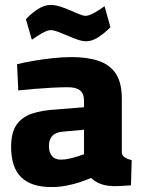

<svg xmlns="http://www.w3.org/2000/svg" viewBox="-20 -745 570 777"><path d="M188 12Q106 12 65.5 -28Q25 -68 25 -150Q25 -208 46.5 -239.5Q68 -271 109 -285Q150 -299 208 -302L320 -311V-337Q320 -367 303.5 -379.5Q287 -392 255 -392Q226 -392 189 -390Q152 -388 116 -385Q80 -382 54 -379L49 -485Q76 -492 113.5 -498.5Q151 -505 192 -509.5Q233 -514 269 -514Q334 -514 379.5 -498.5Q425 -483 449 -446.5Q473 -410 473 -345V-125Q476 -113 487.5 -106.5Q499 -100 513 -97L510 5Q487 7 461.5 8Q436 9 421 7Q395 4 376.5 -5.5Q358 -15 349 -25Q333 -18 307 -9Q281 0 250.5 6Q220 12 188 12ZM226 -99Q243 -99 260.5 -103Q278 -107 294 -112Q310 -117 320 -121V-220L232 -212Q204 -209 191 -194.5Q178 -180 178 -154Q178 -129 190 -114Q202 -99 226 -99ZM329 -578Q313 -578 293 -585Q273 -592 252.5 -601Q232 -610 214.5 -616.5Q197 -623 185 -623Q171 -623 148 -609.5Q125 -596 109 -584L85 -667Q101 -686 129.5 -705.5Q158 -725 184 -725Q203 -725 223.5 -718.5Q244 -712 263.5 -703.5Q283 -695 299.5 -688Q316 -681 327 -681Q340 -681 363 -694Q386 -707 403 -720L427 -635Q410 -617 382.5 -597.5Q355 -578 329 -578Z"/></svg>

Font: Cairo ExtraBold
Style: Regular
Weight: 800
Designer: Mohamed Gaber, Accademia di Belle Arti di Urbino
Foundry: Kief Type Foundry, Accademia di Belle Arti di Urbino
Version: Version 3.117